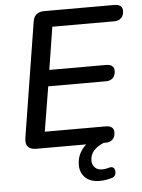

<svg xmlns="http://www.w3.org/2000/svg" viewBox="-60 -752 732 992"><g transform="rotate(-5 306.5 -255.5)"><path d="M105 0Q44 0 53 -60L148 -654Q155 -705 207 -705H569Q613 -705 613 -672Q613 -647 599.5 -634Q586 -621 564 -621H242L207 -400H500Q543 -400 543 -366Q543 -342 529.5 -329Q516 -316 494 -316H194L156 -84H470Q514 -84 514 -50Q514 -26 500.5 -13Q487 0 465 0ZM418 194Q367 194 341.5 168Q316 142 316 103Q316 56 344.5 20Q373 -16 425 -39L454 0Q383 29 383 86Q383 108 397 122Q411 136 435 136Q443 136 451.5 134.5Q460 133 471 130Q489 125 496.5 136.5Q504 148 500.5 163Q497 178 484 183Q469 188 451.5 191Q434 194 418 194Z"/></g></svg>

Font: Nunito SemiBold
Style: Italic
Weight: 600
Italic angle: -9°
Designer: Vernon Adams
Foundry: Vernon Adams
Version: Version 3.601; ttfautohint (v1.8.2.53-6de2)